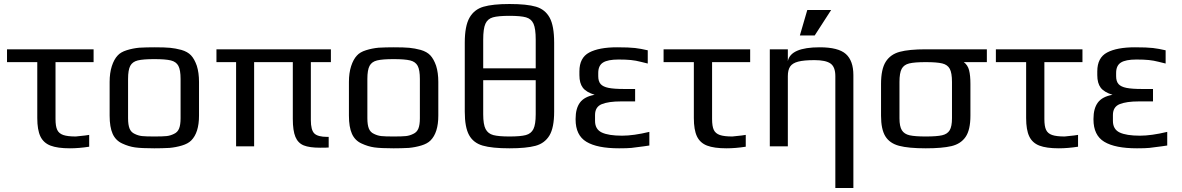

<svg xmlns="http://www.w3.org/2000/svg" viewBox="-20 -730 5900 958"><path d="M166 -141V-420H15V-484H447V-420H257V-136Q257 -100 265.5 -82Q274 -64 295.5 -56.5Q317 -49 358 -49Q365 -49 405 -54L425 -57V2Q374 10 329 10Q267 10 232 -3.5Q197 -17 181.5 -49.5Q166 -82 166 -141Z M590 -14Q557 -29 542 -62.5Q527 -96 527 -153V-321Q527 -366 538 -400Q549 -434 567 -453Q582 -470 612.5 -479.5Q643 -489 675 -492Q711 -494 750 -494Q802 -494 828.5 -491.5Q855 -489 885 -481Q916 -472 933 -454Q950 -436 962 -402Q973 -367 973 -321V-153Q973 -68 934 -29Q918 -13 888 -4Q858 5 826 8Q788 10 750 10Q686 10 654 5.5Q622 1 590 -14ZM848 -62Q866 -70 873.5 -88.5Q881 -107 881 -140V-336Q881 -381 870 -401.5Q859 -422 832.5 -428.5Q806 -435 750 -435Q694 -435 667.5 -428.5Q641 -422 630 -401.5Q619 -381 619 -336V-140Q619 -107 626.5 -88.5Q634 -70 652 -62Q670 -53 689 -51Q708 -49 750 -49Q792 -49 811 -51Q830 -53 848 -62Z M1441 -137V-420H1248V0H1158V-420H1060V-484H1631V-420H1531V-131Q1531 -81 1548.5 -64Q1566 -47 1613 -47H1620V6Q1612 7 1577 7Q1524 7 1495.5 -4.5Q1467 -16 1454 -47Q1441 -78 1441 -137Z M1784 -14Q1751 -29 1736 -62.5Q1721 -96 1721 -153V-321Q1721 -366 1732 -400Q1743 -434 1761 -453Q1776 -470 1806.5 -479.5Q1837 -489 1869 -492Q1905 -494 1944 -494Q1996 -494 2022.5 -491.5Q2049 -489 2079 -481Q2110 -472 2127 -454Q2144 -436 2156 -402Q2167 -367 2167 -321V-153Q2167 -68 2128 -29Q2112 -13 2082 -4Q2052 5 2020 8Q1982 10 1944 10Q1880 10 1848 5.5Q1816 1 1784 -14ZM2042 -62Q2060 -70 2067.5 -88.5Q2075 -107 2075 -140V-336Q2075 -381 2064 -401.5Q2053 -422 2026.5 -428.5Q2000 -435 1944 -435Q1888 -435 1861.5 -428.5Q1835 -422 1824 -401.5Q1813 -381 1813 -336V-140Q1813 -107 1820.5 -88.5Q1828 -70 1846 -62Q1864 -53 1883 -51Q1902 -49 1944 -49Q1986 -49 2005 -51Q2024 -53 2042 -62Z M2745 -517V-173Q2745 -93 2721.5 -54Q2698 -15 2652 -2.5Q2606 10 2522 10Q2435 10 2388.5 -3.5Q2342 -17 2320.5 -56Q2299 -95 2299 -173V-517Q2299 -600 2322.5 -641.5Q2346 -683 2392.5 -696.5Q2439 -710 2522 -710Q2609 -710 2654.5 -696.5Q2700 -683 2722.5 -642Q2745 -601 2745 -517ZM2391 -532V-389H2653V-532Q2653 -587 2642 -611.5Q2631 -636 2604.5 -643.5Q2578 -651 2522 -651Q2466 -651 2439.5 -643.5Q2413 -636 2402 -611.5Q2391 -587 2391 -532ZM2653 -160V-330H2391V-160Q2391 -109 2403 -86Q2415 -63 2441.5 -56Q2468 -49 2522 -49Q2577 -49 2603.5 -56Q2630 -63 2641.5 -86Q2653 -109 2653 -160Z M2852 -134V-137Q2852 -189 2874 -218.5Q2896 -248 2947 -257Q2905 -270 2888 -292.5Q2871 -315 2871 -355V-374Q2871 -442 2920 -468Q2969 -494 3059 -494Q3119 -494 3148.5 -490.5Q3178 -487 3212 -479V-413Q3202 -415 3177.5 -421.5Q3153 -428 3128 -430.5Q3103 -433 3066 -433Q3013 -433 2989 -418Q2965 -403 2965 -366V-350Q2965 -324 2977 -310.5Q2989 -297 3016.5 -291.5Q3044 -286 3095 -286H3149V-224H3078Q3017 -224 2983 -210.5Q2949 -197 2949 -156V-127Q2949 -85 2982.5 -69Q3016 -53 3084 -53Q3141 -53 3220 -72V-4L3193 0Q3151 6 3130.5 8Q3110 10 3069 10Q2960 10 2906 -22.5Q2852 -55 2852 -134Z M3442 -141V-420H3291V-484H3723V-420H3533V-136Q3533 -100 3541.5 -82Q3550 -64 3571.5 -56.5Q3593 -49 3634 -49Q3641 -49 3681 -54L3701 -57V2Q3650 10 3605 10Q3543 10 3508 -3.5Q3473 -17 3457.5 -49.5Q3442 -82 3442 -141Z M3821 0ZM3821 -484H3911V-425Q3925 -494 4070 -494Q4163 -494 4200.5 -460.5Q4238 -427 4238 -355V208H4148V-350Q4148 -396 4124 -413Q4100 -430 4044 -430Q3991 -430 3962.5 -422.5Q3934 -415 3922.5 -398Q3911 -381 3911 -350V0H3821ZM4008 -680H4127L4045 -553H3971Z M4376 -153V-311Q4376 -385 4399.5 -422Q4423 -459 4469.5 -471.5Q4516 -484 4599 -484H4904V-420H4789Q4809 -405 4815.5 -379Q4822 -353 4822 -311V-153Q4822 -82 4798 -47Q4774 -12 4727.5 -1Q4681 10 4599 10Q4513 10 4466 -2.5Q4419 -15 4397.5 -50Q4376 -85 4376 -153ZM4730 -140V-321Q4730 -366 4719 -386.5Q4708 -407 4681.5 -413.5Q4655 -420 4599 -420Q4543 -420 4516.5 -413.5Q4490 -407 4479 -386.5Q4468 -366 4468 -321V-140Q4468 -99 4480 -80Q4492 -61 4518.5 -55Q4545 -49 4599 -49Q4654 -49 4680.5 -55Q4707 -61 4718.5 -80Q4730 -99 4730 -140Z M5100 -141V-420H4949V-484H5381V-420H5191V-136Q5191 -100 5199.5 -82Q5208 -64 5229.5 -56.5Q5251 -49 5292 -49Q5299 -49 5339 -54L5359 -57V2Q5308 10 5263 10Q5201 10 5166 -3.5Q5131 -17 5115.5 -49.5Q5100 -82 5100 -141Z M5436 -134V-137Q5436 -189 5458 -218.5Q5480 -248 5531 -257Q5489 -270 5472 -292.5Q5455 -315 5455 -355V-374Q5455 -442 5504 -468Q5553 -494 5643 -494Q5703 -494 5732.5 -490.5Q5762 -487 5796 -479V-413Q5786 -415 5761.5 -421.5Q5737 -428 5712 -430.5Q5687 -433 5650 -433Q5597 -433 5573 -418Q5549 -403 5549 -366V-350Q5549 -324 5561 -310.5Q5573 -297 5600.5 -291.5Q5628 -286 5679 -286H5733V-224H5662Q5601 -224 5567 -210.5Q5533 -197 5533 -156V-127Q5533 -85 5566.5 -69Q5600 -53 5668 -53Q5725 -53 5804 -72V-4L5777 0Q5735 6 5714.5 8Q5694 10 5653 10Q5544 10 5490 -22.5Q5436 -55 5436 -134Z"/></svg>

Font: Play
Style: Regular
Weight: 400
Designer: Jonas Hecksher (Cyrillic expansion: Cyreal)
Foundry: Jonas Hecksher, Playtype, e-types AS
Version: Version 2.101; ttfautohint (v1.5.65-e2d9)